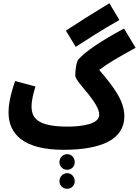

<svg xmlns="http://www.w3.org/2000/svg" viewBox="-20 -909 862 1192"><path d="M450 -618C520 -663 607 -720 721 -785L659 -889C543 -818 460 -766 389 -719ZM176 -248C176 -290 189 -334 200 -372L74 -406C56 -356 33 -278 33 -211C33 -80 122 21 374 21C613 21 752 -45 752 -187C752 -284 685 -370 596 -475C646 -513 716 -555 822 -612L750 -732C604 -653 515 -592 468 -542C454 -527 447 -471 447 -441C447 -417 493 -369 534 -318C566 -276 596 -233 596 -196C596 -139 490 -123 400 -123C212 -123 176 -177 176 -248ZM397 145C424 145 444 124 444 98C444 70 424 48 397 48C370 48 349 70 349 98C349 124 370 145 397 145ZM397 263C424 263 444 242 444 216C444 189 424 166 397 166C370 166 349 189 349 216C349 242 370 263 397 263Z"/></svg>

Font: Noto Sans Arabic UI ExtraCondensed Extra
Style: Regular
Weight: 800
Width: 3
Designer: Nadine Chahine - Monotype Design Team
Foundry: Monotype Imaging Inc.
Version: Version 1.900